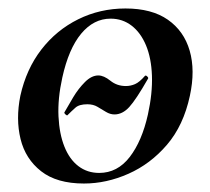

<svg xmlns="http://www.w3.org/2000/svg" viewBox="-20 -419 495 453"><path d="M178 14Q114 14 77 -15Q40 -44 28.5 -91Q17 -138 28 -193Q42 -256 77.5 -302Q113 -348 164.5 -373.5Q216 -399 276 -399Q338 -399 376 -372.5Q414 -346 427.5 -299.5Q441 -253 428 -193Q413 -123 374 -77.5Q335 -32 283 -9Q231 14 178 14ZM214 -11Q257 -11 286 -48.5Q315 -86 329 -149Q340 -199 338.5 -240.5Q337 -282 324.5 -312Q312 -342 290.5 -358.5Q269 -375 241 -375Q201 -375 171.5 -339.5Q142 -304 127 -236Q116 -186 118 -144.5Q120 -103 132 -73Q144 -43 165 -27Q186 -11 214 -11ZM139 -147Q138 -146 134.5 -149Q131 -152 132 -154Q141 -170 153 -190Q165 -210 180.5 -225.5Q196 -241 212 -241Q225 -241 240.5 -228.5Q256 -216 277 -216Q288 -216 298.5 -220.5Q309 -225 322 -240Q324 -242 327.5 -238.5Q331 -235 329 -233Q301 -184 285 -166.5Q269 -149 250 -149Q240 -149 230 -155Q220 -161 210 -167Q200 -173 186 -173Q167 -173 158 -165Q149 -157 139 -147Z"/></svg>

Font: Cormorant
Style: Bold Italic
Weight: 700
Italic angle: -10°
Designer: Christian Thalmann (Catharsis Fonts)
Foundry: Catharsis Fonts
Version: Version 4.000